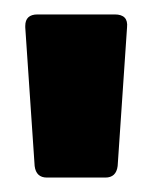

<svg xmlns="http://www.w3.org/2000/svg" viewBox="-20 -719 208 266"><path d="M28 -489 15 -681V-683Q15 -699 32 -699H139Q158 -699 156 -681L143 -489Q141 -473 126 -473H45Q30 -473 28 -489Z"/></svg>

Font: Barlow
Style: Bold
Weight: 700
Designer: Jeremy Tribby
Foundry: Jeremy Tribby
Version: Version 1.101 August 23, 2024